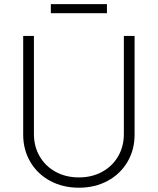

<svg xmlns="http://www.w3.org/2000/svg" viewBox="-20 -877 747 909"><path d="M617.2 -707V-239.3Q617.2 -168 583.5 -110.6Q549.8 -53.2 489.7 -20.8Q429.7 11.7 353.5 11.7Q277.3 11.7 217.3 -20.8Q157.2 -53.2 123.5 -110.6Q89.8 -168 89.8 -239.3V-707H140.6V-242.2Q140.6 -183.6 167.7 -137Q194.8 -90.3 243.2 -63.7Q291.5 -37.1 353.5 -37.1Q415.5 -37.1 463.9 -63.7Q512.2 -90.3 539.3 -137Q566.4 -183.6 566.4 -242.2V-707ZM486.3 -814.5H220.7V-857.4H486.3Z"/></svg>

Font: Pretendard ExtraLight
Style: Regular
Weight: 200
Designer: Base glyphs from Inter by Rasmus Andersson; Hangeul glyphs from Noto Sans CJK(Source Han Sans) by Jang Soo-young and Kan
Foundry: Kil Hyung-jin
Version: Version 1.309